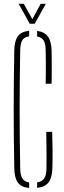

<svg xmlns="http://www.w3.org/2000/svg" viewBox="-20 -962 331 988"><path d="M130 5.5Q90 1.5 72.2 -22.2Q54.5 -46 53.5 -95.5Q52 -178.5 51.2 -253Q50.5 -327.5 50.5 -399.5Q50.5 -471.5 51.2 -546Q52 -620.5 53.5 -703Q54.5 -751.5 72.2 -775.8Q90 -800 130 -803.5V-775Q105.5 -772 95.2 -755.8Q85 -739.5 84 -705Q82.5 -622 81.8 -547Q81 -472 81 -399.8Q81 -327.5 81.8 -252.2Q82.5 -177 84 -93Q85 -59.5 95.2 -43.2Q105.5 -27 130 -23ZM171 5V-23.5Q196.5 -27.5 207.5 -44Q218.5 -60.5 219 -93Q219.5 -124.5 219.5 -156.5Q219.5 -188.5 219 -220.5Q218.5 -252.5 218 -283.5H248.5Q250 -233 250.5 -189.2Q251 -145.5 249.5 -95.5Q248 -47.5 229.8 -23.5Q211.5 0.5 171 5ZM215 -531Q215.5 -560 215.8 -589Q216 -618 215.8 -647.2Q215.5 -676.5 215 -705Q214.5 -737.5 204.5 -753.8Q194.5 -770 171 -774V-803Q209 -798 226.5 -774Q244 -750 245.5 -703Q246 -682.5 246.2 -649.8Q246.5 -617 246.2 -584.2Q246 -551.5 245.5 -531ZM133 -840 76 -942.5H102L146.5 -863.5L189.5 -942.5H216L158.5 -840Z"/></svg>

Font: Big Shoulders Stencil Display Thin ExtraLight
Style: Regular
Weight: 250
Version: Version 2.001